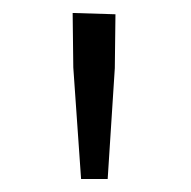

<svg xmlns="http://www.w3.org/2000/svg" viewBox="-20 -792 295 296"><path d="M92 -772 93 -688 105 -516H146L157 -687L158 -770Z"/></svg>

Font: GenEiGothic-pro-Light
Style: Regular
Weight: 300
Designer: Ryoko NISHIZUKA (kana & ideographs); Paul D. Hunt (Latin, Greek & Cyrillic); Wenlong ZHANG (bopomofo); Sandoll Communica
Foundry: Adobe Systems Incorporated; o_tamon
Version: Version 1.000.140830